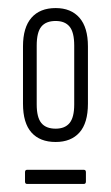

<svg xmlns="http://www.w3.org/2000/svg" viewBox="-20 -681 275 476"><path d="M118 -329Q79 -329 58 -352.5Q37 -376 37 -424V-566Q37 -613 58 -637Q79 -661 118 -661Q156 -661 177 -637Q198 -613 198 -566V-424Q198 -376 177 -352.5Q156 -329 118 -329ZM47 -225Q42 -225 42 -231V-254Q42 -260 47 -260H188Q193 -260 193 -254V-231Q193 -225 188 -225ZM118 -362Q141 -362 152.5 -376Q164 -390 164 -422V-568Q164 -601 152.5 -615Q141 -629 118 -629Q94 -629 82.5 -615Q71 -601 71 -568V-422Q71 -390 82.5 -376Q94 -362 118 -362Z"/></svg>

Font: Sofia Sans Extra Condensed Light
Style: Regular
Weight: 300
Designer: Botio Nikoltchev, Ani Petrova
Foundry: lettersoup
Version: Version 4.101